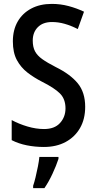

<svg xmlns="http://www.w3.org/2000/svg" viewBox="-20 -744 496 985"><path d="M417 -196Q417 -133 390.5 -87Q364 -41 316.5 -15.5Q269 10 205 10Q160 10 117.5 1.5Q75 -7 40 -25V-128Q77 -108 121 -95Q165 -82 206 -82Q260 -82 288 -113Q316 -144 316 -188Q316 -236 287.5 -264.5Q259 -293 195 -325Q154 -346 120.5 -372Q87 -398 66.5 -436Q46 -474 46 -532Q46 -590 70.5 -633Q95 -676 140 -700Q185 -724 246 -724Q290 -724 331.5 -713Q373 -702 411 -684L379 -595Q343 -613 311 -622Q279 -631 247 -631Q200 -631 174 -604.5Q148 -578 148 -536Q148 -503 159.5 -481Q171 -459 197 -440.5Q223 -422 266 -400Q341 -363 379 -316.5Q417 -270 417 -196ZM280 71Q269 105 249.5 147Q230 189 208 221H150V209Q156 192 162.5 165Q169 138 174.5 110Q180 82 182 61H280Z"/></svg>

Font: Noto Sans Telugu Condensed Medium
Style: Regular
Weight: 500
Width: 3
Designer: Jelle Bosma - Monotype Design Team
Foundry: Monotype Imaging Inc.
Version: Version 2.005; ttfautohint (v1.8.4.7-5d5b)